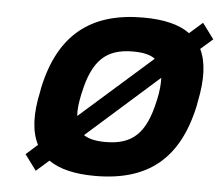

<svg xmlns="http://www.w3.org/2000/svg" viewBox="-43 -557 708 614"><g transform="rotate(5 311.0 -250.0)"><path d="M87 -256 85 -244C69 -171 72 -115 93 -74L56 -41L93 9L134 -27C168 -3 218 9 283 9C453 9 551 -70 588 -244L590 -256C605 -328 603 -384 583 -425L622 -459L585 -509L543 -472C509 -497 459 -509 393 -509C225 -509 124 -430 87 -256ZM210 -177C208 -196 211 -220 217 -248L218 -252C241 -359 285 -398 370 -398C401 -398 425 -393 441 -381ZM237 -118 467 -322C468 -303 466 -280 460 -252L459 -248C436 -141 393 -102 307 -102C276 -102 253 -107 237 -118Z"/></g></svg>

Font: LT Wave Text Bold Italic
Style: Regular
Weight: 700
Designer: Daniel Lyons
Version: Version 2.5 (Glyphs App)